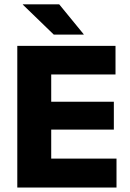

<svg xmlns="http://www.w3.org/2000/svg" viewBox="-20 -846 586 866"><path d="M58 0V-639H211V0ZM103.5 0V-130.5H505.5V0ZM147.5 -261.5V-387H493.5V-261.5ZM103 -510V-639H501V-510ZM247 -826.5 357.5 -691.5V-690H222.5L83 -825V-826.5Z"/></svg>

Font: Anek Latin Medium
Style: Bold
Weight: 700
Version: Version 1.003